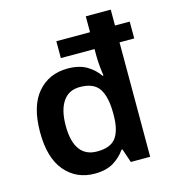

<svg xmlns="http://www.w3.org/2000/svg" viewBox="-113 -854 865 958"><g transform="rotate(-15 319.0 -375.0)"><path d="M259 10Q165 10 106.5 -58.5Q48 -127 48 -260Q48 -395 107 -463.5Q166 -532 262 -532Q322 -532 360.5 -509Q399 -486 422 -452H427Q424 -470 421 -501Q418 -532 418 -554V-591H244V-678H418V-760H547V-678H623V-591H547V0H447L423 -71H418Q395 -37 357 -13.5Q319 10 259 10ZM299 -94Q368 -94 396 -131Q424 -168 425 -244V-259Q425 -341 397.5 -384Q370 -427 297 -427Q240 -427 210 -383Q180 -339 180 -258Q180 -177 210 -135.5Q240 -94 299 -94Z"/></g></svg>

Font: Noto Sans Adlam Unjoined SemiBold
Style: Regular
Weight: 600
Version: Version 3.001